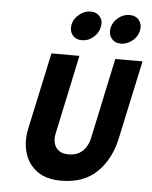

<svg xmlns="http://www.w3.org/2000/svg" viewBox="-51 -727 616 779"><g transform="rotate(5 257.0 -337.0)"><path d="M287 -684Q262 -684 240.5 -666.5Q219 -649 214 -625Q209 -600 222.5 -582.5Q236 -565 261 -565Q287 -565 307.5 -582.5Q328 -600 333 -625Q339 -649 325.5 -666.5Q312 -684 287 -684ZM445 -684Q420 -684 399 -666.5Q378 -649 373 -625Q368 -600 381.5 -582.5Q395 -565 420 -565Q445 -565 466.5 -582.5Q488 -600 493 -625Q498 -649 484.5 -666.5Q471 -684 445 -684ZM446 -185 514 -501H403L334 -177Q330 -155 319 -137Q308 -119 290.5 -109Q273 -99 248 -99Q222 -99 207.5 -110Q193 -121 188.5 -139Q184 -157 188 -177L257 -501H143L75 -185Q65 -134 78 -89.5Q91 -45 128 -17.5Q165 10 227 10Q319 10 373.5 -43.5Q428 -97 446 -185Z"/></g></svg>

Font: Advent Pro
Style: Bold Italic
Weight: 700
Italic angle: -12°
Designer: VivaRado, Andreas Kalpakidis
Foundry: VivaRado, Andreas Kalpakidis
Version: Version 3.000